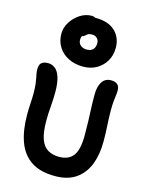

<svg xmlns="http://www.w3.org/2000/svg" viewBox="-157 -1193 993 1300"><g transform="rotate(15 339.5 -543.5)"><path d="M359 13Q254 13 190.5 -30Q127 -73 98.5 -152.5Q70 -232 70 -340Q70 -381 72.5 -420Q75 -459 75 -487Q75 -528 72 -553.5Q69 -579 65.5 -595.5Q62 -612 59.5 -625.5Q57 -639 57 -657Q57 -688 72.5 -701Q88 -714 118 -714Q144 -714 166 -698Q188 -682 201.5 -642.5Q215 -603 215 -534Q215 -491 210.5 -435.5Q206 -380 206 -335Q206 -251 223.5 -204.5Q241 -158 274 -139Q307 -120 352 -120Q419 -120 451 -162.5Q483 -205 483 -305Q483 -362 481.5 -406Q480 -450 478 -493Q476 -536 476 -590Q476 -645 497 -678.5Q518 -712 561 -712Q589 -712 604.5 -698.5Q620 -685 620 -656Q620 -639 617.5 -621.5Q615 -604 612.5 -579.5Q610 -555 610 -516Q610 -463 613.5 -410.5Q617 -358 617 -298Q617 -206 589.5 -136Q562 -66 505 -26.5Q448 13 359 13ZM352 -752Q292 -752 247 -775Q202 -798 177 -838Q152 -878 152 -931Q152 -973 176.5 -1012Q201 -1051 239.5 -1075.5Q278 -1100 320 -1100Q335 -1100 347 -1093H351Q438 -1093 485.5 -1048.5Q533 -1004 533 -931Q533 -880 509.5 -839.5Q486 -799 445 -775.5Q404 -752 352 -752ZM285 -923Q285 -899 302 -884.5Q319 -870 346 -870Q374 -870 389 -886Q404 -902 404 -930Q404 -951 390.5 -964.5Q377 -978 354 -978Q335 -978 325 -971Q315 -964 307.5 -957Q300 -950 291 -950Q285 -938 285 -923Z"/></g></svg>

Font: Shantell Sans Normal
Style: Regular
Weight: 600
Designer: Stephen Nixon, Anya Danilova, Shantell Martin
Foundry: Arrow Type
Version: Version 1.009;[a7da0bfa3]